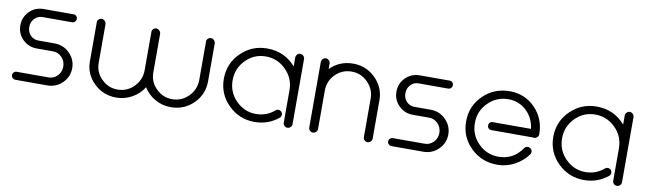

<svg xmlns="http://www.w3.org/2000/svg" viewBox="-34 -823 3984 1184"><g transform="rotate(10 1958.0 -230.5)"><path d="M355 -460Q366 -460 373 -453Q380 -446 380 -435Q380 -425 372.5 -417.5Q365 -410 355 -410H169Q140 -410 120 -388.5Q100 -367 100 -336Q100 -305 120 -284Q140 -263 169 -263H271Q327 -263 366 -224Q405 -185 405 -131Q405 -77 366 -38.5Q327 0 271 0H72Q62 0 54.5 -7Q47 -14 47 -25Q47 -36 54.5 -43Q62 -50 72 -50H271Q303 -50 326 -73.5Q349 -97 349 -131Q349 -165 326 -189Q303 -213 271 -213H169Q116 -213 80 -249Q44 -285 44 -336Q44 -388 80 -424Q116 -460 169 -460Z M847 -435Q846 -446 854 -454Q862 -462 874 -463Q885 -462 893 -454Q901 -446 902 -435V-195Q901 -135 943.5 -92.5Q986 -50 1044 -50Q1103 -50 1145.5 -92Q1188 -134 1189 -195V-435Q1188 -446 1196 -454Q1204 -462 1216 -463Q1227 -462 1235 -454Q1243 -446 1244 -435V-195Q1243 -113 1185 -56.5Q1127 0 1044 0Q991 0 945.5 -26Q900 -52 874 -95Q848 -52 802 -26Q756 0 702 0Q620 0 562 -57Q504 -114 505 -195V-435Q504 -446 512 -454Q520 -462 532 -463Q543 -462 551 -454Q559 -446 560 -435V-195Q559 -135 601.5 -92.5Q644 -50 702 -50Q761 -50 803.5 -92Q846 -134 847 -195Z M1803 -27Q1803 -16 1794.5 -8Q1786 0 1775 0Q1764 0 1756 -8Q1748 -16 1748 -27V-230Q1748 -305 1695 -357.5Q1642 -410 1569 -410Q1496 -410 1444 -357.5Q1392 -305 1392 -230Q1392 -155 1444.5 -102.5Q1497 -50 1569 -50Q1634 -50 1684 -92Q1691 -99 1702 -99Q1713 -99 1720.5 -91.5Q1728 -84 1728 -73Q1728 -62 1720 -54Q1655 0 1569 0Q1473 0 1405 -67Q1337 -134 1337 -230Q1337 -326 1405 -393Q1473 -460 1569 -460Q1678 -460 1748 -379V-435Q1748 -446 1756 -454.5Q1764 -463 1775 -463Q1786 -463 1794.5 -454.5Q1803 -446 1803 -435Z M1908 -435Q1908 -446 1916 -454.5Q1924 -463 1935 -463Q1946 -463 1954.5 -454.5Q1963 -446 1963 -435V-401Q2022 -460 2107 -460Q2189 -460 2247 -403Q2305 -346 2305 -265V-25Q2305 -14 2296.5 -6Q2288 2 2277 2Q2266 2 2258 -6Q2250 -14 2250 -25V-265Q2250 -325 2207.5 -367.5Q2165 -410 2107 -410Q2047 -410 2005 -368Q1963 -326 1963 -265V-25Q1963 -14 1954.5 -6Q1946 2 1935 2Q1924 2 1916 -6Q1908 -14 1908 -25Z M2710 -460Q2721 -460 2728 -453Q2735 -446 2735 -435Q2735 -425 2727.5 -417.5Q2720 -410 2710 -410H2524Q2495 -410 2475 -388.5Q2455 -367 2455 -336Q2455 -305 2475 -284Q2495 -263 2524 -263H2626Q2682 -263 2721 -224Q2760 -185 2760 -131Q2760 -77 2721 -38.5Q2682 0 2626 0H2427Q2417 0 2409.5 -7Q2402 -14 2402 -25Q2402 -36 2409.5 -43Q2417 -50 2427 -50H2626Q2658 -50 2681 -73.5Q2704 -97 2704 -131Q2704 -165 2681 -189Q2658 -213 2626 -213H2524Q2471 -213 2435 -249Q2399 -285 2399 -336Q2399 -388 2435 -424Q2471 -460 2524 -460Z M3312 -230Q3312 -219 3303.5 -211Q3295 -203 3284 -203Q3280 -203 3277 -204H3017Q3006 -204 2999 -211Q2992 -218 2992 -229Q2992 -240 2999 -247Q3006 -254 3017 -254H3256Q3248 -322 3201 -366Q3154 -410 3088 -410Q3014 -410 2961.5 -357.5Q2909 -305 2909 -230Q2909 -155 2961.5 -102.5Q3014 -50 3088 -50Q3180 -50 3234 -128Q3242 -141 3257 -141Q3268 -141 3276 -133Q3284 -125 3284 -114Q3284 -106 3280 -100Q3248 -55 3197.5 -27.5Q3147 0 3088 0Q2990 0 2922 -67Q2854 -134 2854 -230Q2854 -327 2922 -393.5Q2990 -460 3088 -460Q3183 -460 3247.5 -393.5Q3312 -327 3312 -230Z M3866 -27Q3866 -16 3857.5 -8Q3849 0 3838 0Q3827 0 3819 -8Q3811 -16 3811 -27V-230Q3811 -305 3758 -357.5Q3705 -410 3632 -410Q3559 -410 3507 -357.5Q3455 -305 3455 -230Q3455 -155 3507.5 -102.5Q3560 -50 3632 -50Q3697 -50 3747 -92Q3754 -99 3765 -99Q3776 -99 3783.5 -91.5Q3791 -84 3791 -73Q3791 -62 3783 -54Q3718 0 3632 0Q3536 0 3468 -67Q3400 -134 3400 -230Q3400 -326 3468 -393Q3536 -460 3632 -460Q3741 -460 3811 -379V-435Q3811 -446 3819 -454.5Q3827 -463 3838 -463Q3849 -463 3857.5 -454.5Q3866 -446 3866 -435Z"/></g></svg>

Font: RIT Ala
Style: Regular
Weight: 400
Designer: Radhakrishan VN, Aswathy J
Version: 1.0